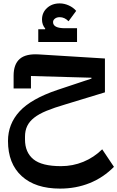

<svg xmlns="http://www.w3.org/2000/svg" viewBox="-20 -805 690 1129"><path d="M333 304Q188 304 107.5 230.5Q27 157 27 24Q27 -76 95 -150Q163 -224 317 -276L518 -343V-348L162 -358V-285H60V-360Q60 -427 96 -458.5Q132 -490 209 -485L597 -461V-262L364 -191Q299 -172 254 -153.5Q209 -135 181 -113Q153 -91 140 -64Q127 -37 127 -1V15Q127 91 176.5 131.5Q226 172 339 172Q408 172 470 146.5Q532 121 581 73L650 176Q588 239 507.5 271.5Q427 304 333 304ZM205 -633H245L246 -637Q227 -659 227 -690Q227 -731 256.5 -758Q286 -785 331 -785Q358 -785 384.5 -773Q411 -761 428 -741L383 -680Q360 -704 331 -704Q314 -704 303 -695.5Q292 -687 292 -675Q292 -639 362 -639H433V-558H205Z"/></svg>

Font: IBM Plex Sans Arabic SmBld
Style: Regular
Weight: 600
Designer: Mike Abbink, Paul van der Laan, Pieter van Rosmalen, Wael Morcos, Khajak Apelian
Foundry: Bold Monday
Version: Version 1.005